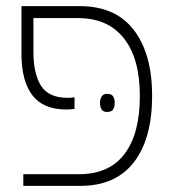

<svg xmlns="http://www.w3.org/2000/svg" viewBox="-20 -606 568 626"><path d="M56 0V-38H237Q336 -38 386 -104Q436 -170 436 -293Q436 -415 384 -481Q332 -547 234 -547H89V-437Q89 -365 114 -326Q139 -287 201 -287Q207 -287 212.5 -287.5Q218 -288 223 -289V-251Q217 -250 210.5 -249.5Q204 -249 196 -249Q121 -249 85.5 -295.5Q50 -342 50 -430V-586H240Q357 -586 416.5 -508Q476 -430 476 -294Q476 -154 416.5 -77Q357 0 242 0ZM306 -271Q306 -283 311.5 -291.5Q317 -300 329 -300Q344 -300 349 -291.5Q354 -283 354 -271Q354 -258 349 -249.5Q344 -241 329 -241Q316 -241 311 -249.5Q306 -258 306 -271Z"/></svg>

Font: Noto Sans Hebrew SemiCondensed ExtraLight
Style: Regular
Weight: 200
Width: 4
Designer: Monotype Design Team
Foundry: Monotype Imaging Inc.
Version: Version 2.004; ttfautohint (v1.8.4.7-5d5b)